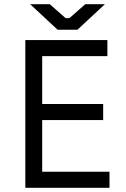

<svg xmlns="http://www.w3.org/2000/svg" viewBox="-20 -890 599 910"><path d="M253 -749H347L477 -870H384L309 -804H291L216 -870H123ZM100 0H499V-76H180V-321H469V-397H180V-624H489V-700H100Z"/></svg>

Font: Fixel Text Regular
Style: Regular
Weight: 400
Width: 4
Designer: AlfaBravo + MacPaw
Foundry: Kyrylo Tkachov, Marchela Mozhyna, Serhii Makarenko, Maria Weinstein, Zakhar Kryvoshyya
Version: Version 1.211